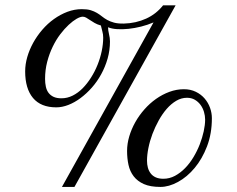

<svg xmlns="http://www.w3.org/2000/svg" viewBox="-20 -700 905 734"><path d="M374.5 -556.2Q374.5 -568.8 371.3 -579.8Q368.2 -590.8 365.7 -602.5Q351.6 -606.4 341.6 -612.3Q331.5 -618.2 323.7 -623.5Q315.9 -628.9 309.3 -632.6Q302.7 -636.2 296.4 -636.2Q287.1 -636.2 272.9 -628.2Q258.8 -620.1 242.7 -605.2Q226.6 -590.3 210.4 -569.1Q194.3 -547.9 181.4 -521.2Q168.5 -494.6 160.4 -463.6Q152.3 -432.6 152.3 -398.4Q152.3 -382.3 155.3 -368.7Q158.2 -355 165.5 -345.2Q172.9 -335.4 184.8 -329.8Q196.8 -324.2 214.8 -324.2Q237.3 -324.2 257.8 -334.5Q278.3 -344.7 295.9 -362.5Q313.5 -380.4 328.1 -403.6Q342.8 -426.8 353 -452.4Q363.3 -478 368.9 -504.9Q374.5 -531.7 374.5 -556.2ZM764.2 -242.7Q764.2 -257.3 759.8 -272.2Q755.4 -287.1 746.6 -299.1Q737.8 -311 724.9 -318.6Q711.9 -326.2 694.8 -326.2Q673.3 -326.2 653.8 -314.7Q634.3 -303.2 617.4 -283.9Q600.6 -264.6 586.7 -239.5Q572.8 -214.4 562.7 -187.7Q552.7 -161.1 547.4 -134.5Q542 -107.9 542 -85.4Q542 -71.3 545.4 -58.8Q548.8 -46.4 556.2 -36.9Q563.5 -27.3 575.4 -22Q587.4 -16.6 604.5 -16.6Q627.9 -16.6 648.9 -27.8Q669.9 -39.1 687.7 -57.4Q705.6 -75.7 719.7 -99.4Q733.9 -123 743.7 -148.2Q753.4 -173.3 758.8 -198Q764.2 -222.7 764.2 -242.7ZM264.6 14.6H216.8L566.9 -614.3Q543.9 -604.5 519.5 -598.4Q495.1 -592.3 471.9 -589.8Q448.7 -587.4 428.2 -588.6Q407.7 -589.8 393.1 -595.7Q393.1 -584.5 396.7 -569.6Q400.4 -554.7 400.4 -542Q400.4 -507.8 391.4 -476.1Q382.3 -444.3 366.9 -416.3Q351.6 -388.2 331.1 -365Q310.5 -341.8 287.8 -325Q265.1 -308.1 241.2 -298.8Q217.3 -289.6 195.3 -289.6Q136.2 -289.6 106.2 -325.4Q76.2 -361.3 76.2 -427.2Q76.2 -454.1 84.2 -481.9Q92.3 -509.8 106.9 -536.4Q121.6 -563 141.8 -586.4Q162.1 -609.9 186.3 -627.2Q210.4 -644.5 237.5 -654.8Q264.6 -665 293 -665Q313.5 -665 326.9 -660.9Q340.3 -656.7 350.6 -650.6Q360.8 -644.5 369.9 -637.2Q378.9 -629.9 389.9 -623.8Q400.9 -617.7 416 -613.5Q431.2 -609.4 453.6 -609.9Q476.1 -610.4 497.8 -615.2Q519.5 -620.1 538.8 -628.9Q558.1 -637.7 574.5 -650.6Q590.8 -663.6 603.5 -679.7H651.4ZM790 -248Q790 -189 771.5 -140.6Q752.9 -92.3 724.1 -57.9Q695.3 -23.4 660.4 -4.4Q625.5 14.6 593.3 14.6Q554.7 14.6 530 3.7Q505.4 -7.3 491 -26.1Q476.6 -44.9 471.2 -69.8Q465.8 -94.7 465.8 -123Q465.8 -150.4 474.1 -178.5Q482.4 -206.5 497.1 -232.7Q511.7 -258.8 532 -281.7Q552.2 -304.7 576.4 -321.8Q600.6 -338.9 627.7 -348.9Q654.8 -358.9 683.1 -358.9Q708.5 -358.9 728.5 -349.1Q748.5 -339.4 762.2 -323.5Q775.9 -307.6 783 -287.8Q790 -268.1 790 -248Z"/></svg>

Font: Doulos SIL Afr
Style: Regular
Weight: 400
Designer: Walt Agee, Victor Gaultney, Peter Martin, Debbi Hosken, Becca Hirsbrunner
Foundry: SIL International
Version: Version 5.000